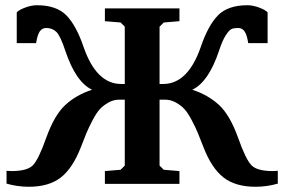

<svg xmlns="http://www.w3.org/2000/svg" viewBox="-20 -703 1087 734"><path d="M5 -1V-50Q17 -49 24 -49Q83 -49 105 -70.5Q127 -92 157 -177Q188 -263 229.5 -301.5Q271 -340 332 -360Q270 -389 230 -508Q211 -566 195.5 -581Q180 -596 157 -596Q141 -596 132 -583Q123 -570 118 -538H44V-656Q54 -666 77.5 -674.5Q101 -683 121 -683Q196 -683 234 -644Q272 -605 300 -522Q349 -382 443 -382H457V-601L441 -617L381 -622V-671H666V-622L606 -617L590 -601V-382H604Q698 -382 747 -522Q775 -605 813 -644Q851 -683 926 -683Q946 -683 969.5 -674.5Q993 -666 1003 -656V-538H929Q924 -570 915 -583Q906 -596 890 -596Q874 -596 865 -592Q856 -588 843 -568Q830 -548 817 -508Q777 -389 715 -360Q776 -340 817.5 -301.5Q859 -263 890 -177Q920 -92 942 -70.5Q964 -49 1023 -49L1042 -50V-1Q1000 11 957 11Q880 11 834.5 -24.5Q789 -60 758 -140Q744 -176 736 -195.5Q728 -215 713 -243.5Q698 -272 685 -286Q672 -300 652.5 -311Q633 -322 611 -322H590V-70L606 -54L666 -49V0H381V-49L441 -54L457 -70V-322H436Q414 -322 394.5 -311Q375 -300 362 -286Q349 -272 334 -243.5Q319 -215 311 -195.5Q303 -176 289 -140Q258 -60 212.5 -24.5Q167 11 90 11Q47 11 5 -1Z"/></svg>

Font: Khartiya
Style: Bold
Weight: 700
Version: Version 1.0.2